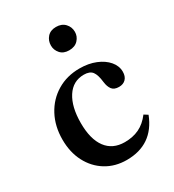

<svg xmlns="http://www.w3.org/2000/svg" viewBox="-191 -896 921 1016"><g transform="rotate(-30 270.0 -388.0)"><path d="M283.5 10.5Q213 10.5 158.2 -23Q103.5 -56.5 72.5 -116Q41.5 -175.5 41.5 -253Q41.5 -334.5 75.5 -398.2Q109.5 -462 169.8 -498.2Q230 -534.5 307.5 -534.5Q362 -534.5 405 -517Q448 -499.5 473 -470Q498 -440.5 498 -405Q498 -377 482.8 -361Q467.5 -345 441 -345Q411.5 -345 398.5 -362.2Q385.5 -379.5 382 -409Q377 -454.5 362 -474.5Q347 -494.5 311 -494.5Q244 -494.5 206.8 -436.8Q169.5 -379 169.5 -280.5Q169.5 -181.5 208.8 -129Q248 -76.5 321.5 -76.5Q371 -76.5 409.5 -94.8Q448 -113 479 -154L502 -139.5Q443.5 10.5 283.5 10.5ZM309.5 -644.5Q275 -644.5 256.2 -665.8Q237.5 -687 237.5 -714.5Q237.5 -744.5 256.5 -765.8Q275.5 -787 309.5 -787Q344 -787 364 -765.8Q384 -744.5 384 -714.5Q384 -687 364.5 -665.8Q345 -644.5 309.5 -644.5Z"/></g></svg>

Font: Libre Caslon Text Medium
Style: Regular
Weight: 500
Designer: Pablo Impallari, Rodrigo Fuenzalida, Katja Schimmel
Foundry: Pablo Impallari, Rodrigo Fuenzalida
Version: Version 2.000